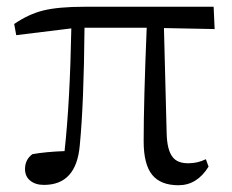

<svg xmlns="http://www.w3.org/2000/svg" viewBox="-20 -534 685 568"><path d="M508 14Q455 14 430 -17Q405 -48 405 -116Q405 -234 414 -452H230Q228 -226 216 -104Q206 13 110 13Q85 13 69.5 0.5Q54 -12 54 -34Q54 -62 76 -78Q116 -85 171 -87Q187 -232 191 -450L28 -430L22 -463Q64 -492 108 -503Q153 -514 229 -514H612L615 -448L465 -451L473 -141Q474 -90 491 -69Q505 -51 537 -51Q565 -51 589 -63L597 -41Q563 14 508 14Z"/></svg>

Font: Cactus Classical Serif
Style: Regular
Weight: 400
Designer: Henry Chan (via Glyphwiki)、田海東、宇文滿月
Foundry: Moonlit Owen
Version: Version 1.000